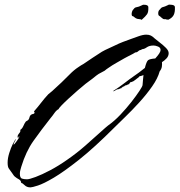

<svg xmlns="http://www.w3.org/2000/svg" viewBox="-20 -753 777 831"><path d="M112 58Q96 58 86.5 48.5Q77 39 72 39Q71 28 61.5 23Q52 18 45 12Q41 9 38.5 5Q36 1 33 -3Q23 -17 18 -24Q13 -31 13 -49Q13 -68 20 -90.5Q27 -113 35 -129Q37 -133 41.5 -140.5Q46 -148 47 -151H48Q47 -144 43 -138.5Q39 -133 39 -126Q43 -129 53 -143Q63 -157 64 -161Q63 -161 63.5 -161.5Q64 -162 63 -162H61Q60 -161 60 -159Q60 -157 58 -155Q56 -159 56 -161Q56 -168 61 -173.5Q66 -179 68 -184V-191Q76 -196 81 -207.5Q86 -219 91 -226Q94 -229 97.5 -230.5Q101 -232 104 -236Q107 -241 108 -246.5Q109 -252 114 -256Q118 -259 124 -260Q130 -261 130 -268L127 -267L128 -272Q144 -290 158.5 -309Q173 -328 189 -345Q193 -349 197.5 -352Q202 -355 206 -359Q216 -368 226 -377.5Q236 -387 246 -396Q264 -413 282 -431.5Q300 -450 320 -463Q325 -467 330.5 -470Q336 -473 341 -476Q361 -490 381 -503Q401 -516 421 -529Q435 -537 450 -543.5Q465 -550 479 -557Q495 -565 512 -571.5Q529 -578 546 -584Q560 -589 579.5 -596Q599 -603 613 -603Q625 -603 633 -599Q641 -595 649 -587Q657 -580 671.5 -569Q686 -558 698 -546Q710 -534 710 -523Q710 -510 700.5 -500Q691 -490 681 -484Q682 -475 680.5 -464.5Q679 -454 671 -444Q663 -414 638.5 -379Q614 -344 582.5 -309.5Q551 -275 522 -247Q493 -219 476 -202Q388 -114 322.5 -62Q257 -10 213 16Q169 42 144 50Q119 58 112 58ZM97 23Q107 23 134 13Q161 3 197 -16Q233 -35 270 -61Q312 -90 349 -122.5Q386 -155 413 -179.5Q440 -204 448 -210Q475 -229 501 -256.5Q527 -284 548.5 -311.5Q570 -339 583.5 -359.5Q597 -380 597 -385Q598 -398 599 -408.5Q600 -419 601 -428Q589 -423 583 -423V-421Q576 -416 566.5 -408Q557 -400 549 -398Q547 -397 544 -397L539 -390V-389Q534 -388 530 -385.5Q526 -383 521 -383Q518 -378 512 -378Q511 -376 508 -374.5Q505 -373 504 -370H503L500 -371Q497 -367 493 -367Q489 -367 484 -365Q483 -364 478 -361Q473 -358 471 -358H470L471 -360Q495 -375 517.5 -392.5Q540 -410 563 -426Q577 -435 607 -459Q614 -487 621 -492.5Q628 -498 652 -500Q662 -511 668.5 -520.5Q675 -530 675 -537Q675 -547 664 -551.5Q653 -556 645 -556Q626 -556 615 -548Q604 -540 593 -540L592 -537Q584 -537 578.5 -531.5Q573 -526 565 -526Q563 -524 553.5 -519Q544 -514 534 -509Q524 -504 519 -501Q502 -491 484 -481Q466 -471 449 -459Q445 -457 441 -453.5Q437 -450 433 -447L407 -433Q406 -433 397 -426Q388 -419 379.5 -412Q371 -405 370 -405Q365 -402 350 -390Q335 -378 315.5 -361Q296 -344 277.5 -327Q259 -310 246.5 -297Q234 -284 234 -281Q224 -276 215 -263Q206 -250 199 -242Q158 -190 125 -143.5Q92 -97 72 -31Q70 -24 68 -16.5Q66 -9 66 -1Q66 17 75 20Q84 23 97 23ZM709 -668H707Q705 -668 701.5 -668.5Q698 -669 698 -670H691Q688 -670 685.5 -671.5Q683 -673 676 -679Q674 -682 669 -684.5Q664 -687 665 -699Q666 -708 673 -713Q678 -721 685.5 -722.5Q693 -724 707 -731Q709 -733 714 -733Q716 -733 719 -732.5Q722 -732 725 -732Q737 -730 737 -722Q738 -701 732 -688.5Q726 -676 709 -668ZM594 -668Q593 -667 590.5 -668Q588 -669 588 -670H584Q580 -670 574 -671.5Q568 -673 561 -679Q559 -682 554 -683Q549 -684 550 -696Q552 -708 558 -713Q563 -721 571.5 -722Q580 -723 594 -730Q599 -733 602 -732.5Q605 -732 610 -732Q622 -730 622 -722Q623 -701 616.5 -691.5Q610 -682 594 -668Z"/></svg>

Font: Cherish
Style: Regular
Weight: 400
Designer: Robert E. Leuschke
Foundry: Robert E. Leuschke
Version: Version 1.005